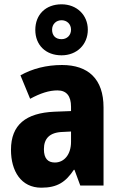

<svg xmlns="http://www.w3.org/2000/svg" viewBox="-20 -862 560 892"><path d="M266 -605C337 -605 388 -655 388 -724C388 -793 336 -842 266 -842C192 -842 144 -794 144 -723C144 -653 192 -605 266 -605ZM266 -680C237 -680 222 -698 222 -724C222 -750 241 -768 266 -768C291 -768 310 -750 310 -724C310 -698 291 -680 266 -680ZM268 -560C196 -560 130 -543 75 -512L120 -403C168 -429 208 -442 247 -442C289 -442 310 -416 310 -366V-346L232 -343C101 -337 31 -283 31 -166C31 -67 78 10 172 10C246 10 285 -16 323 -73H326L353 0H461V-363C461 -495 390 -560 268 -560ZM271 -249 310 -251V-203C310 -144 278 -107 235 -107C203 -107 184 -125 184 -169C184 -218 210 -247 271 -249Z"/></svg>

Font: Noto Sans Gurmukhi Condensed ExtraBold
Style: Regular
Weight: 800
Width: 3
Designer: Jelle Bosma - Monotype Design Team
Foundry: Monotype Imaging Inc.
Version: Version 2.004